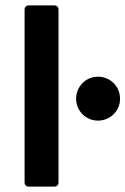

<svg xmlns="http://www.w3.org/2000/svg" viewBox="-20 -693 466 713"><path d="M86.9 0H181.6C191.4 0 197.3 -5.9 197.3 -15.6V-657.2C197.3 -667 191.4 -672.9 181.6 -672.9H86.9C77.1 -672.9 71.3 -667 71.3 -657.2V-15.6C71.3 -5.9 77.1 0 86.9 0ZM262.7 -326.2C262.7 -281.2 298.8 -245.1 343.8 -245.1C389.6 -245.1 425.8 -281.2 425.8 -326.2C425.8 -372.1 389.6 -408.2 343.8 -408.2C298.8 -408.2 262.7 -372.1 262.7 -326.2Z"/></svg>

Font: Ed Sans Neue SemiBold
Style: Regular
Weight: 600
Designer: Stephen Hutchings
Version: Version 1.004;PS 001.004;hotconv 1.0.88;makeotf.lib2.5.64775